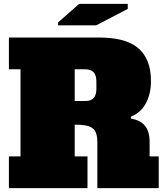

<svg xmlns="http://www.w3.org/2000/svg" viewBox="-20 -972 854 992"><path d="M366 -164H432V0H26V-164H86V-614H26V-778H495Q556 -778 605.5 -766Q655 -754 689 -727.5Q723 -701 741.5 -658Q760 -615 760 -553Q760 -487 733.5 -438Q707 -389 656 -369L657 -359Q753 -344 753 -241V-164H800V0H483V-235Q483 -265 476.5 -283.5Q470 -302 455.5 -311.5Q441 -321 419 -324.5Q397 -328 366 -328ZM420 -450Q449 -450 463.5 -465Q478 -480 478 -514V-550Q478 -584 463.5 -599Q449 -614 420 -614H366V-450ZM477 -841H280V-856L389 -952H640V-926Z"/></svg>

Font: Alfa Slab One
Style: Regular
Weight: 400
Designer: JM Sole
Foundry: JM Sole
Version: Version 1.001